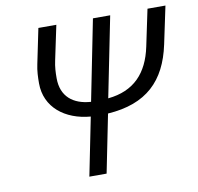

<svg xmlns="http://www.w3.org/2000/svg" viewBox="-75 -734 836 811"><g transform="rotate(-10 343.0 -328.0)"><path d="M244 0H318L368 -249C535 -260 620 -344 652 -495L686 -656H609L576 -499C553 -389 492 -323 380 -312L449 -656H375L306 -310C230 -315 180 -355 180 -433C180 -459 181 -482 187 -509L218 -656H141L110 -506C104 -479 103 -451 103 -425C103 -322 185 -258 294 -249Z"/></g></svg>

Font: Source Sans Pro
Style: Italic
Weight: 400
Italic angle: -11°
Designer: Paul D. Hunt
Foundry: Adobe Systems Incorporated
Version: Version 3.006;hotconv 1.0.111;makeotfexe 2.5.65597